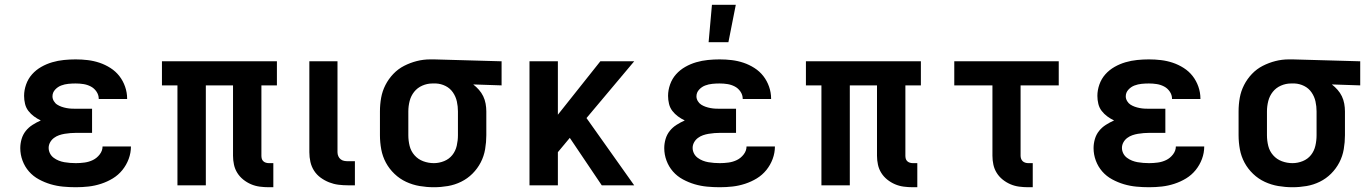

<svg xmlns="http://www.w3.org/2000/svg" viewBox="-20 -777 5740 805"><path d="M298 8Q271 8 244.5 5.5Q218 3 192.5 -4.5Q167 -12 143 -25Q119 -38 101.5 -58Q84 -78 74.5 -103.5Q65 -129 65 -156Q65 -175 70.5 -194Q76 -213 88 -228Q100 -243 116.5 -253.5Q133 -264 151 -272Q136 -279 122.5 -289Q109 -299 99 -312Q89 -325 85 -341.5Q81 -358 81 -375Q81 -399 89.5 -423Q98 -447 114.5 -465.5Q131 -484 153 -496.5Q175 -509 199 -516Q223 -523 248 -525.5Q273 -528 297 -528Q323 -528 348 -525Q373 -522 397 -514Q421 -506 443 -492Q465 -478 480.5 -458Q496 -438 504.5 -413.5Q513 -389 513 -364V-362H394V-363Q394 -379 384.5 -393Q375 -407 360.5 -414.5Q346 -422 330 -424.5Q314 -427 297 -427Q282 -427 266.5 -425.5Q251 -424 236.5 -418.5Q222 -413 211 -401Q200 -389 200 -373Q200 -363 205.5 -353.5Q211 -344 219.5 -338.5Q228 -333 238 -329.5Q248 -326 258.5 -324Q269 -322 279.5 -321.5Q290 -321 300 -321H366V-220H300Q288 -220 275.5 -219Q263 -218 251 -216Q239 -214 227.5 -210Q216 -206 206 -198.5Q196 -191 190 -180Q184 -169 184 -157Q184 -145 189.5 -134Q195 -123 205 -115.5Q215 -108 226.5 -103.5Q238 -99 249.5 -97Q261 -95 273.5 -94Q286 -93 298 -93Q316 -93 334.5 -95.5Q353 -98 369.5 -106Q386 -114 398 -129.5Q410 -145 410 -163H529Q529 -136 519.5 -110.5Q510 -85 493 -64Q476 -43 453 -29Q430 -15 404 -6.5Q378 2 351.5 5Q325 8 298 8Z M1107 8Q1088 8 1069 5.5Q1050 3 1032.5 -4.5Q1015 -12 1000 -24Q985 -36 975 -52Q965 -68 961 -86.5Q957 -105 957 -124V-419H843V0H724V-419H659V-520H1141V-419H1076V-124Q1076 -118 1077.5 -112Q1079 -106 1083.5 -101.5Q1088 -97 1094.5 -95Q1101 -93 1107 -93H1126V8Z M1440 0Q1419 0 1399 -2.5Q1379 -5 1360 -12.5Q1341 -20 1324.5 -32Q1308 -44 1297 -61Q1286 -78 1281.5 -98Q1277 -118 1277 -139V-520H1395V-139Q1395 -130 1398.5 -122Q1402 -114 1408.5 -109Q1415 -104 1423 -102.5Q1431 -101 1440 -101H1468V0Z M1799 8Q1769 8 1739.5 3Q1710 -2 1683 -14.5Q1656 -27 1634 -48Q1612 -69 1598 -95Q1584 -121 1578.5 -150.5Q1573 -180 1573 -210V-310Q1573 -339 1578 -367Q1583 -395 1596 -420.5Q1609 -446 1629 -467Q1649 -488 1674.5 -501Q1700 -514 1727.5 -521Q1755 -528 1784 -528H1800L2083 -520V-419L1964 -423Q1977 -413 1988 -400.5Q1999 -388 2006 -373.5Q2013 -359 2016 -342.5Q2019 -326 2019 -310V-210Q2019 -181 2014 -151.5Q2009 -122 1995.5 -96Q1982 -70 1961 -49Q1940 -28 1913.5 -15Q1887 -2 1858 3Q1829 8 1799 8ZM1799 -93Q1821 -93 1842 -101.5Q1863 -110 1876.5 -127Q1890 -144 1895 -166Q1900 -188 1900 -210V-310Q1900 -331 1895.5 -351.5Q1891 -372 1879 -389.5Q1867 -407 1848 -416.5Q1829 -426 1808 -427H1793Q1771 -427 1750.5 -418Q1730 -409 1716.5 -392Q1703 -375 1697.5 -353.5Q1692 -332 1692 -310V-210Q1692 -187 1697.5 -165Q1703 -143 1718 -126Q1733 -109 1754.5 -101Q1776 -93 1799 -93Z M2503 0 2369 -199 2319 -139V0H2200V-520H2319V-296L2497 -520H2639L2439 -282L2639 0Z M2998 8Q2971 8 2944.5 5.5Q2918 3 2892.5 -4.5Q2867 -12 2843 -25Q2819 -38 2801.5 -58Q2784 -78 2774.5 -103.5Q2765 -129 2765 -156Q2765 -175 2770.5 -194Q2776 -213 2788 -228Q2800 -243 2816.5 -253.5Q2833 -264 2851 -272Q2836 -279 2822.5 -289Q2809 -299 2799 -312Q2789 -325 2785 -341.5Q2781 -358 2781 -375Q2781 -399 2789.5 -423Q2798 -447 2814.5 -465.5Q2831 -484 2853 -496.5Q2875 -509 2899 -516Q2923 -523 2948 -525.5Q2973 -528 2997 -528Q3023 -528 3048 -525Q3073 -522 3097 -514Q3121 -506 3143 -492Q3165 -478 3180.5 -458Q3196 -438 3204.5 -413.5Q3213 -389 3213 -364V-362H3094V-363Q3094 -379 3084.5 -393Q3075 -407 3060.5 -414.5Q3046 -422 3030 -424.5Q3014 -427 2997 -427Q2982 -427 2966.5 -425.5Q2951 -424 2936.5 -418.5Q2922 -413 2911 -401Q2900 -389 2900 -373Q2900 -363 2905.5 -353.5Q2911 -344 2919.5 -338.5Q2928 -333 2938 -329.5Q2948 -326 2958.5 -324Q2969 -322 2979.5 -321.5Q2990 -321 3000 -321H3066V-220H3000Q2988 -220 2975.5 -219Q2963 -218 2951 -216Q2939 -214 2927.5 -210Q2916 -206 2906 -198.5Q2896 -191 2890 -180Q2884 -169 2884 -157Q2884 -145 2889.5 -134Q2895 -123 2905 -115.5Q2915 -108 2926.5 -103.5Q2938 -99 2949.5 -97Q2961 -95 2973.5 -94Q2986 -93 2998 -93Q3016 -93 3034.5 -95.5Q3053 -98 3069.5 -106Q3086 -114 3098 -129.5Q3110 -145 3110 -163H3229Q3229 -136 3219.5 -110.5Q3210 -85 3193 -64Q3176 -43 3153 -29Q3130 -15 3104 -6.5Q3078 2 3051.5 5Q3025 8 2998 8ZM2951 -600 2965 -757H3065L3034 -600Z M3807 8Q3788 8 3769 5.5Q3750 3 3732.5 -4.5Q3715 -12 3700 -24Q3685 -36 3675 -52Q3665 -68 3661 -86.5Q3657 -105 3657 -124V-419H3543V0H3424V-419H3359V-520H3841V-419H3776V-124Q3776 -118 3777.5 -112Q3779 -106 3783.5 -101.5Q3788 -97 3794.5 -95Q3801 -93 3807 -93H3826V8Z M4291 8Q4272 8 4253 5.5Q4234 3 4216.5 -4.5Q4199 -12 4184 -24Q4169 -36 4159 -52Q4149 -68 4145 -86.5Q4141 -105 4141 -124V-419H3981V-520H4419V-419H4259V-124Q4259 -118 4261 -112Q4263 -106 4267.5 -101.5Q4272 -97 4278.5 -95Q4285 -93 4291 -93H4310V8Z M4798 8Q4771 8 4744.5 5.5Q4718 3 4692.5 -4.5Q4667 -12 4643 -25Q4619 -38 4601.5 -58Q4584 -78 4574.5 -103.5Q4565 -129 4565 -156Q4565 -175 4570.5 -194Q4576 -213 4588 -228Q4600 -243 4616.5 -253.5Q4633 -264 4651 -272Q4636 -279 4622.5 -289Q4609 -299 4599 -312Q4589 -325 4585 -341.5Q4581 -358 4581 -375Q4581 -399 4589.5 -423Q4598 -447 4614.5 -465.5Q4631 -484 4653 -496.5Q4675 -509 4699 -516Q4723 -523 4748 -525.5Q4773 -528 4797 -528Q4823 -528 4848 -525Q4873 -522 4897 -514Q4921 -506 4943 -492Q4965 -478 4980.5 -458Q4996 -438 5004.5 -413.5Q5013 -389 5013 -364V-362H4894V-363Q4894 -379 4884.5 -393Q4875 -407 4860.5 -414.5Q4846 -422 4830 -424.5Q4814 -427 4797 -427Q4782 -427 4766.5 -425.5Q4751 -424 4736.5 -418.5Q4722 -413 4711 -401Q4700 -389 4700 -373Q4700 -363 4705.5 -353.5Q4711 -344 4719.5 -338.5Q4728 -333 4738 -329.5Q4748 -326 4758.5 -324Q4769 -322 4779.5 -321.5Q4790 -321 4800 -321H4866V-220H4800Q4788 -220 4775.5 -219Q4763 -218 4751 -216Q4739 -214 4727.5 -210Q4716 -206 4706 -198.5Q4696 -191 4690 -180Q4684 -169 4684 -157Q4684 -145 4689.5 -134Q4695 -123 4705 -115.5Q4715 -108 4726.5 -103.5Q4738 -99 4749.5 -97Q4761 -95 4773.5 -94Q4786 -93 4798 -93Q4816 -93 4834.5 -95.5Q4853 -98 4869.5 -106Q4886 -114 4898 -129.5Q4910 -145 4910 -163H5029Q5029 -136 5019.5 -110.5Q5010 -85 4993 -64Q4976 -43 4953 -29Q4930 -15 4904 -6.5Q4878 2 4851.5 5Q4825 8 4798 8Z M5399 8Q5369 8 5339.5 3Q5310 -2 5283 -14.5Q5256 -27 5234 -48Q5212 -69 5198 -95Q5184 -121 5178.5 -150.5Q5173 -180 5173 -210V-310Q5173 -339 5178 -367Q5183 -395 5196 -420.5Q5209 -446 5229 -467Q5249 -488 5274.5 -501Q5300 -514 5327.5 -521Q5355 -528 5384 -528H5400L5683 -520V-419L5564 -423Q5577 -413 5588 -400.5Q5599 -388 5606 -373.5Q5613 -359 5616 -342.5Q5619 -326 5619 -310V-210Q5619 -181 5614 -151.5Q5609 -122 5595.5 -96Q5582 -70 5561 -49Q5540 -28 5513.5 -15Q5487 -2 5458 3Q5429 8 5399 8ZM5399 -93Q5421 -93 5442 -101.5Q5463 -110 5476.5 -127Q5490 -144 5495 -166Q5500 -188 5500 -210V-310Q5500 -331 5495.5 -351.5Q5491 -372 5479 -389.5Q5467 -407 5448 -416.5Q5429 -426 5408 -427H5393Q5371 -427 5350.5 -418Q5330 -409 5316.5 -392Q5303 -375 5297.5 -353.5Q5292 -332 5292 -310V-210Q5292 -187 5297.5 -165Q5303 -143 5318 -126Q5333 -109 5354.5 -101Q5376 -93 5399 -93Z"/></svg>

Font: Iosevka Aile
Style: Bold
Weight: 700
Designer: Belleve Invis
Foundry: Belleve Invis
Version: Version 28.0.1; ttfautohint (v1.8.4)